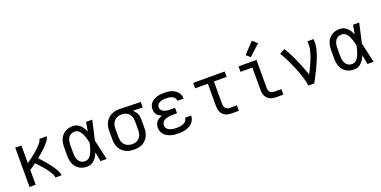

<svg xmlns="http://www.w3.org/2000/svg" viewBox="-15 -1602 4831 2433"><g transform="rotate(-20 2400.0 -385.5)"><path d="M88 0V-530H171V-291Q183 -299 194.5 -307.5Q206 -316 217.5 -324.5Q229 -333 240.5 -342Q252 -351 263.5 -360Q275 -369 286 -378Q297 -387 308 -396.5Q319 -406 329.5 -416Q340 -426 350 -436Q360 -446 370 -456.5Q380 -467 388.5 -478.5Q397 -490 405 -503Q413 -516 413 -530H512Q512 -515 504.5 -501Q497 -487 488.5 -474.5Q480 -462 470 -450.5Q460 -439 450 -428Q440 -417 429 -406Q418 -395 407 -384.5Q396 -374 384.5 -364Q373 -354 361.5 -344Q350 -334 338.5 -324.5Q327 -315 315 -305Q328 -291 340.5 -277.5Q353 -264 365 -250Q377 -236 389 -221.5Q401 -207 413 -193Q425 -179 436.5 -164Q448 -149 458.5 -133.5Q469 -118 479 -102.5Q489 -87 497.5 -70.5Q506 -54 513 -36.5Q520 -19 520 0H437Q437 -20 428.5 -38.5Q420 -57 409.5 -74.5Q399 -92 387 -108Q375 -124 362.5 -139.5Q350 -155 337 -170.5Q324 -186 310.5 -201Q297 -216 283.5 -230.5Q270 -245 256 -259Q235 -244 213.5 -228.5Q192 -213 171 -199V0Z M866 8Q838 8 811 2Q784 -4 760 -18.5Q736 -33 718.5 -54.5Q701 -76 690.5 -101.5Q680 -127 676 -154.5Q672 -182 672 -210V-320Q672 -348 676 -375.5Q680 -403 690.5 -428.5Q701 -454 718.5 -475.5Q736 -497 760 -511.5Q784 -526 811 -532Q838 -538 866 -538Q893 -538 918.5 -527.5Q944 -517 963.5 -498Q983 -479 997 -456Q1011 -433 1022 -408Q1027 -438 1032.5 -468.5Q1038 -499 1043 -530H1126Q1111 -465 1097 -399Q1083 -333 1067 -268Q1083 -201 1097.5 -134Q1112 -67 1128 0H1045Q1039 -32 1033.5 -63.5Q1028 -95 1022 -127Q1012 -102 998 -78Q984 -54 964.5 -34Q945 -14 919.5 -3Q894 8 866 8ZM866 -66Q888 -66 906.5 -78Q925 -90 937.5 -107.5Q950 -125 958.5 -144.5Q967 -164 973.5 -184.5Q980 -205 985.5 -226Q991 -247 995 -268Q991 -289 985.5 -309.5Q980 -330 973.5 -349.5Q967 -369 958 -388.5Q949 -408 936.5 -425Q924 -442 905.5 -453Q887 -464 866 -464Q849 -464 832 -459.5Q815 -455 801.5 -444.5Q788 -434 778.5 -419Q769 -404 764 -388Q759 -372 757 -354.5Q755 -337 755 -320V-210Q755 -193 757 -175.5Q759 -158 764 -142Q769 -126 778.5 -111Q788 -96 801.5 -85.5Q815 -75 832 -70.5Q849 -66 866 -66Z M1499 8Q1470 8 1441 3Q1412 -2 1385.5 -15Q1359 -28 1338 -49Q1317 -70 1303.5 -96.5Q1290 -123 1285 -152Q1280 -181 1280 -210V-320Q1280 -348 1284.5 -376Q1289 -404 1301.5 -429.5Q1314 -455 1333 -476Q1352 -497 1377 -510.5Q1402 -524 1429 -531Q1456 -538 1485 -538Q1488 -538 1492 -538Q1496 -538 1500 -538L1781 -530V-457L1646 -460Q1662 -449 1675 -433Q1688 -417 1697 -398.5Q1706 -380 1709 -360Q1712 -340 1712 -320V-210Q1712 -181 1707 -152.5Q1702 -124 1689.5 -98Q1677 -72 1657 -50.5Q1637 -29 1611.5 -15.5Q1586 -2 1557 3Q1528 8 1499 8ZM1499 -65Q1517 -65 1535.5 -69Q1554 -73 1570 -82.5Q1586 -92 1598 -106.5Q1610 -121 1617 -138Q1624 -155 1626.5 -173.5Q1629 -192 1629 -210V-320Q1629 -337 1627 -354.5Q1625 -372 1618.5 -388.5Q1612 -405 1601.5 -419Q1591 -433 1576.5 -443Q1562 -453 1545 -458Q1528 -463 1511 -464L1500 -465Q1498 -465 1495.5 -465Q1493 -465 1491 -465Q1473 -465 1455 -460Q1437 -455 1421.5 -445.5Q1406 -436 1394.5 -422Q1383 -408 1375.5 -391Q1368 -374 1365.5 -356Q1363 -338 1363 -320V-210Q1363 -191 1366 -172.5Q1369 -154 1376.5 -137Q1384 -120 1397 -105.5Q1410 -91 1426.5 -82Q1443 -73 1461.5 -69Q1480 -65 1499 -65Z M2097 8Q2072 8 2046 5.5Q2020 3 1995.5 -4Q1971 -11 1948 -23.5Q1925 -36 1907.5 -55Q1890 -74 1881 -98.5Q1872 -123 1872 -149Q1872 -171 1878.5 -192.5Q1885 -214 1900 -230.5Q1915 -247 1934.5 -258Q1954 -269 1974 -277Q1956 -284 1939.5 -294.5Q1923 -305 1911 -319.5Q1899 -334 1893.5 -353Q1888 -372 1888 -391Q1888 -415 1896 -438Q1904 -461 1920.5 -479Q1937 -497 1958 -508.5Q1979 -520 2002 -526.5Q2025 -533 2049 -535.5Q2073 -538 2097 -538Q2121 -538 2145 -535.5Q2169 -533 2192 -526Q2215 -519 2236 -506.5Q2257 -494 2273 -476Q2289 -458 2297.5 -435Q2306 -412 2306 -388Q2306 -387 2306 -386Q2306 -385 2306 -385H2223Q2223 -385 2223 -385.5Q2223 -386 2223 -386Q2223 -400 2217 -412.5Q2211 -425 2201 -434.5Q2191 -444 2178 -449.5Q2165 -455 2152 -458.5Q2139 -462 2125 -463Q2111 -464 2097 -464Q2083 -464 2069.5 -463Q2056 -462 2042.5 -459.5Q2029 -457 2016.5 -451.5Q2004 -446 1993.5 -437.5Q1983 -429 1977 -416Q1971 -403 1971 -390V-389Q1971 -375 1977 -362Q1983 -349 1993.5 -340Q2004 -331 2017.5 -326Q2031 -321 2044.5 -317.5Q2058 -314 2072 -313Q2086 -312 2100 -312H2164V-239H2100Q2084 -239 2068 -237.5Q2052 -236 2037 -232.5Q2022 -229 2007 -223Q1992 -217 1980 -206.5Q1968 -196 1961.5 -181.5Q1955 -167 1955 -151Q1955 -135 1961.5 -121Q1968 -107 1980 -97Q1992 -87 2006.5 -81Q2021 -75 2036 -71.5Q2051 -68 2066.5 -67Q2082 -66 2097 -66Q2113 -66 2128 -67Q2143 -68 2158 -71.5Q2173 -75 2187 -81Q2201 -87 2213 -97Q2225 -107 2232 -120.5Q2239 -134 2239 -150H2322Q2322 -150 2322 -149.5Q2322 -149 2322 -149Q2322 -123 2312.5 -99Q2303 -75 2285.5 -56Q2268 -37 2245.5 -24.5Q2223 -12 2198.5 -4.5Q2174 3 2148.5 5.5Q2123 8 2097 8Z M2813 0Q2793 0 2772 -3.5Q2751 -7 2732.5 -16Q2714 -25 2699 -40Q2684 -55 2675 -74Q2666 -93 2662.5 -113.5Q2659 -134 2659 -155V-457H2488V-530H2912V-457H2741V-155Q2741 -139 2745 -124Q2749 -109 2758.5 -97Q2768 -85 2783 -79.5Q2798 -74 2813 -74H2911V0Z M3413 0Q3393 0 3372 -3.5Q3351 -7 3332.5 -16Q3314 -25 3299 -40Q3284 -55 3275 -74Q3266 -93 3262.5 -113.5Q3259 -134 3259 -155V-457H3099V-530H3341V-155Q3341 -139 3345 -124Q3349 -109 3358.5 -97Q3368 -85 3383 -79.5Q3398 -74 3413 -74H3511V0ZM3286 -587 3233 -633 3368 -779 3432 -721Z M3845 0Q3845 -34 3836 -66.5Q3827 -99 3816.5 -131.5Q3806 -164 3794.5 -195.5Q3783 -227 3770 -258Q3757 -289 3743 -320Q3729 -351 3714.5 -381.5Q3700 -412 3684 -441.5Q3668 -471 3650 -500L3721 -538Q3750 -490 3775.5 -439.5Q3801 -389 3824 -337Q3847 -285 3867.5 -232.5Q3888 -180 3904 -126Q3919 -153 3932.5 -181.5Q3946 -210 3959 -238.5Q3972 -267 3984 -296Q3996 -325 4005.5 -354.5Q4015 -384 4022 -415Q4029 -446 4029 -477V-530H4112V-477Q4112 -445 4105 -413.5Q4098 -382 4088.5 -351Q4079 -320 4067.5 -290Q4056 -260 4043 -230.5Q4030 -201 4016 -172Q4002 -143 3987.5 -114Q3973 -85 3958 -56.5Q3943 -28 3928 0Z M4466 8Q4438 8 4411 2Q4384 -4 4360 -18.5Q4336 -33 4318.5 -54.5Q4301 -76 4290.5 -101.5Q4280 -127 4276 -154.5Q4272 -182 4272 -210V-320Q4272 -348 4276 -375.5Q4280 -403 4290.5 -428.5Q4301 -454 4318.5 -475.5Q4336 -497 4360 -511.5Q4384 -526 4411 -532Q4438 -538 4466 -538Q4493 -538 4518.5 -527.5Q4544 -517 4563.5 -498Q4583 -479 4597 -456Q4611 -433 4622 -408Q4627 -438 4632.5 -468.5Q4638 -499 4643 -530H4726Q4711 -465 4697 -399Q4683 -333 4667 -268Q4683 -201 4697.5 -134Q4712 -67 4728 0H4645Q4639 -32 4633.5 -63.5Q4628 -95 4622 -127Q4612 -102 4598 -78Q4584 -54 4564.5 -34Q4545 -14 4519.5 -3Q4494 8 4466 8ZM4466 -66Q4488 -66 4506.5 -78Q4525 -90 4537.5 -107.5Q4550 -125 4558.5 -144.5Q4567 -164 4573.5 -184.5Q4580 -205 4585.5 -226Q4591 -247 4595 -268Q4591 -289 4585.5 -309.5Q4580 -330 4573.5 -349.5Q4567 -369 4558 -388.5Q4549 -408 4536.5 -425Q4524 -442 4505.5 -453Q4487 -464 4466 -464Q4449 -464 4432 -459.5Q4415 -455 4401.5 -444.5Q4388 -434 4378.5 -419Q4369 -404 4364 -388Q4359 -372 4357 -354.5Q4355 -337 4355 -320V-210Q4355 -193 4357 -175.5Q4359 -158 4364 -142Q4369 -126 4378.5 -111Q4388 -96 4401.5 -85.5Q4415 -75 4432 -70.5Q4449 -66 4466 -66Z"/></g></svg>

Font: Iosevka Curly Extended
Style: Regular
Weight: 400
Width: 7
Monospace: yes
Designer: Belleve Invis
Foundry: Belleve Invis
Version: Version 11.1.0; ttfautohint (v1.8.3)